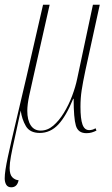

<svg xmlns="http://www.w3.org/2000/svg" viewBox="-40 -556 475 816"><path d="M8 240Q-7 240 -13.5 229Q-20 218 -20 202Q-20 173 -6.5 110.5Q7 48 28 -40Q49 -128 73 -231L143 -536H171L102 -230Q92 -187 84 -149Q76 -111 76 -85Q76 -46 90.5 -23.5Q105 -1 133 -1Q162 -1 186.5 -22Q211 -43 231.5 -76.5Q252 -110 266.5 -148.5Q281 -187 288 -221L355 -536H384L323 -257Q312 -205 307 -172Q302 -139 302 -102Q302 -51 310.5 -27Q319 -3 339 -3Q354 -3 366 -11L370 -1Q360 4 350 7Q340 10 327 10Q292 10 282.5 -22Q273 -54 273 -136H271Q241 -62 207.5 -26.5Q174 9 129 9Q87 9 70 -20Q53 -49 48 -86Q33 -15 22.5 31.5Q12 78 6.5 108Q1 138 1 158Q1 186 12.5 197.5Q24 209 39 210Q33 240 8 240Z"/></svg>

Font: Noto Serif Display ExtraCondensed Thin
Style: Italic
Weight: 100
Width: 2
Italic angle: -12°
Designer: Monotype Design Team
Foundry: Monotype Imaging Inc.
Version: Version 2.009